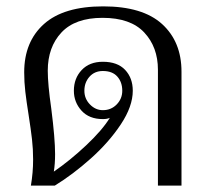

<svg xmlns="http://www.w3.org/2000/svg" viewBox="-20 -583 653 603"><path d="M84 -82Q84 -115 80.5 -145.5Q77 -176 70 -221Q63 -265 59.5 -295Q56 -325 56 -356Q56 -452 118 -507.5Q180 -563 304 -563Q428 -563 489 -507.5Q550 -452 550 -358V0H476V-364Q476 -435 433 -481Q390 -527 302 -527Q216 -527 173 -481Q130 -435 130 -361Q130 -319 141 -242Q153 -148 153 -99Q153 -68 149 -44Q200 -79 250.5 -126.5Q301 -174 325 -213Q317 -209 303 -209Q260 -209 236 -235.5Q212 -262 212 -298Q212 -337 236.5 -363Q261 -389 303 -389Q349 -389 373 -363.5Q397 -338 397 -298Q397 -249 359.5 -192.5Q322 -136 265.5 -85.5Q209 -35 152 0H77Q84 -41 84 -82ZM364 -298Q364 -325 348.5 -342.5Q333 -360 303 -360Q277 -360 261 -342Q245 -324 245 -298Q245 -273 262.5 -255Q280 -237 303 -237Q329 -237 346.5 -255Q364 -273 364 -298Z"/></svg>

Font: Taviraj Light
Style: Regular
Weight: 300
Designer: Katatrad Team
Foundry: CadsonDemak
Version: Version 1.001